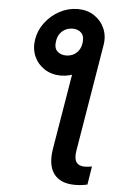

<svg xmlns="http://www.w3.org/2000/svg" viewBox="-63 -806 721 1061"><g transform="rotate(5 297.5 -275.5)"><path d="M343.8 -510.3 483.9 -573.2 385.3 20Q377.9 64.5 392.1 84.2Q406.2 104 439 104Q447.8 104 458 102.8Q468.3 101.6 478.5 99.6L462.4 201.2Q446.8 205.1 428.7 207Q410.6 209 393.1 209Q312.5 209 276.4 160.6Q240.2 112.3 255.4 20ZM104.5 -573.2Q112.8 -624.5 145.3 -667Q177.7 -709.5 225.1 -734.9Q272.5 -760.3 325.2 -760.3Q377.4 -760.3 416.3 -734.9Q455.1 -709.5 473.9 -667Q492.7 -624.5 483.9 -573.2Q475.6 -522.5 442.6 -479.7Q409.7 -437 362.3 -411.6Q314.9 -386.2 262.7 -385.7Q210.9 -386.2 172.1 -411.4Q133.3 -436.5 114.7 -479Q96.2 -521.5 104.5 -573.2ZM282.2 -499Q302.7 -499 320.6 -507.3Q338.4 -515.6 350.8 -532.5Q363.3 -549.3 367.2 -574.7Q373 -612.3 355 -631.1Q336.9 -649.9 307.1 -649.9Q286.1 -649.9 267.8 -641.4Q249.5 -632.8 237.1 -616.2Q224.6 -599.6 220.7 -574.7Q213.9 -536.1 232.7 -517.6Q251.5 -499 282.2 -499Z"/></g></svg>

Font: Inter 24pt SemiBold
Style: Italic
Weight: 600
Italic angle: -9.3988°
Designer: Rasmus Andersson
Foundry: rsms
Version: Version 4.001;git-66647c0bb